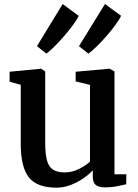

<svg xmlns="http://www.w3.org/2000/svg" viewBox="-20 -898 670 930"><path d="M487.5 9.5Q458 9.5 443.8 -2.2Q429.5 -14 429.5 -41V-73Q411.5 -53.5 383.8 -34.2Q356 -15 322.5 -2Q289 11 253.5 11Q159.5 11 120 -38.8Q80.5 -88.5 80.5 -201.5V-487L26.5 -502.5V-550.5L177.5 -565H179.5L199 -552V-206Q199 -154.5 207 -123.2Q215 -92 235.2 -77.5Q255.5 -63 292.5 -63Q320.5 -63 344 -71.8Q367.5 -80.5 386 -92.5Q404.5 -104.5 416 -115V-487L346.5 -503.5V-550.5L508.5 -565H511.5L534.5 -552V-54H592L591.5 -5.5Q574 -1.5 547.8 4Q521.5 9.5 487.5 9.5ZM407.5 -638.5 362.5 -674.5 488.5 -878.5 566.5 -821.5Q558 -803 538.5 -776.5Q519 -750 494.8 -722.2Q470.5 -694.5 447.2 -672Q424 -649.5 408.5 -638.5ZM204.5 -638.5 159 -674.5 283.5 -878.5 361.5 -821Q352 -801.5 332.2 -775Q312.5 -748.5 288.8 -721.2Q265 -694 242.8 -671.8Q220.5 -649.5 205 -638.5Z"/></svg>

Font: Merriweather 24pt SemiBold
Style: Regular
Weight: 600
Designer: Eben Sorkin
Foundry: Eben Sorkin
Version: Version 2.100